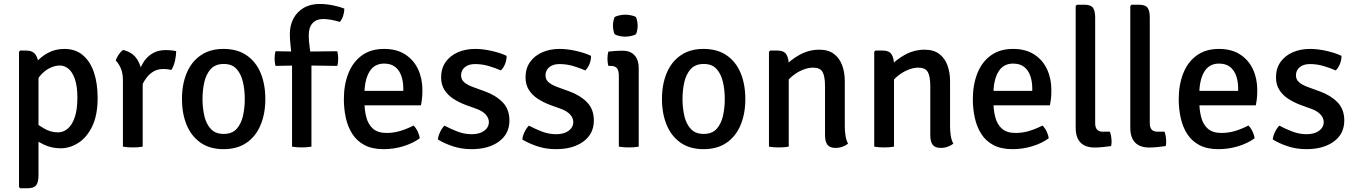

<svg xmlns="http://www.w3.org/2000/svg" viewBox="-20 -760 7022 995"><path d="M116 -498Q149 -498 164.2 -476.8Q179.5 -455.5 179.5 -417.5V149.5Q179.5 183.5 167.8 199.5Q156 215.5 123.5 215.5H84.5L78.5 209V-491.5L84.5 -498ZM486 -253Q486 -163.5 458 -105.5Q430 -47.5 386 -19.5Q342 8.5 294 8.5Q246.5 8.5 206.2 -11.2Q166 -31 131.5 -56.5L143 -138Q172 -115.5 207.2 -94.8Q242.5 -74 280 -74Q308 -74 331 -93.2Q354 -112.5 367.5 -152.5Q381 -192.5 381 -253.5Q381 -313 368.2 -349.8Q355.5 -386.5 335 -403.5Q314.5 -420.5 290 -420.5Q265 -420.5 237.2 -407Q209.5 -393.5 186 -365Q162.5 -336.5 150 -291.5L129 -368Q138.5 -401.5 164.5 -433.5Q190.5 -465.5 228.8 -486Q267 -506.5 313.5 -506.5Q371 -506.5 409.2 -474.2Q447.5 -442 466.8 -385Q486 -328 486 -253Z M893 -495Q893 -474 887.2 -446.5Q881.5 -419 868 -397.5Q858.5 -400 848 -401.2Q837.5 -402.5 827.5 -402.5Q799 -402.5 777.8 -390.8Q756.5 -379 741.5 -360Q726.5 -341 716.2 -318.8Q706 -296.5 699.5 -274.5L684.5 -293.5Q685 -329 693.8 -365.2Q702.5 -401.5 720.2 -432.2Q738 -463 767.5 -481.8Q797 -500.5 840 -500.5Q853.5 -500.5 866.2 -499.2Q879 -498 893 -495ZM580 -446Q583.5 -460 594.5 -476.2Q605.5 -492.5 617.5 -501Q667.5 -490 691.8 -450.8Q716 -411.5 719.5 -352V0Q709.5 2 696 3Q682.5 4 668.5 4Q654.5 4 641 3Q627.5 2 617 0V-343Q617 -383 605 -408.5Q593 -434 580 -446Z M1355 -247Q1355 -170.5 1330.2 -111.8Q1305.5 -53 1257.5 -20Q1209.5 13 1138.5 13Q1067.5 13 1019.5 -20.5Q971.5 -54 947.2 -112.8Q923 -171.5 923 -247Q923 -323 947.5 -381.5Q972 -440 1020 -473.2Q1068 -506.5 1138.5 -506.5Q1210 -506.5 1258.2 -473.2Q1306.5 -440 1330.8 -381.5Q1355 -323 1355 -247ZM1029.5 -247Q1029.5 -200.5 1039 -159Q1048.5 -117.5 1072.5 -91.8Q1096.5 -66 1139.5 -66Q1182.5 -66 1206 -91.8Q1229.5 -117.5 1239 -159Q1248.5 -200.5 1248.5 -247Q1248.5 -293.5 1239 -335Q1229.5 -376.5 1206 -402.5Q1182.5 -428.5 1139.5 -428.5Q1096.5 -428.5 1072.5 -402.5Q1048.5 -376.5 1039 -335Q1029.5 -293.5 1029.5 -247Z M1542.5 -492.5 1728 -494.5Q1732.5 -476 1732.5 -457Q1732.5 -447 1731.5 -437.2Q1730.5 -427.5 1728 -418.5L1542 -421L1407.5 -418.5Q1405.5 -427.5 1404.2 -437.2Q1403 -447 1403 -457Q1403 -466.5 1404.2 -475.8Q1405.5 -485 1407.5 -494.5ZM1493.5 -449Q1490.5 -485 1486.2 -519Q1482 -553 1482 -583.5Q1482 -628 1500.2 -663Q1518.5 -698 1553.2 -718.8Q1588 -739.5 1637 -739.5Q1670.5 -739.5 1705.8 -732.2Q1741 -725 1764.5 -715.5Q1764.5 -697.5 1758.2 -677.8Q1752 -658 1741 -646.5Q1721.5 -652.5 1698.5 -657Q1675.5 -661.5 1654.5 -661.5Q1619.5 -661.5 1599.8 -639.8Q1580 -618 1580 -577.5Q1580 -548 1584.8 -514.8Q1589.5 -481.5 1594 -447.5V0Q1582.5 2 1569.2 3Q1556 4 1543 4Q1531 4 1518 3Q1505 2 1493.5 0Z M1826.5 -214V-289H2070V-302Q2070 -337 2060 -366.2Q2050 -395.5 2028.2 -413Q2006.5 -430.5 1970.5 -430.5Q1919.5 -430.5 1894 -387.5Q1868.5 -344.5 1868.5 -269V-237.5Q1868.5 -190.5 1878.2 -152.8Q1888 -115 1913 -93Q1938 -71 1983.5 -71Q2021.5 -71 2056.5 -82Q2091.5 -93 2123 -109.5Q2136 -97 2144.8 -78.2Q2153.5 -59.5 2155.5 -43.5Q2120 -17.5 2070.2 -2.2Q2020.5 13 1968 13Q1908.5 13 1868.8 -8.2Q1829 -29.5 1805.8 -66Q1782.5 -102.5 1772.2 -149Q1762 -195.5 1762 -246Q1762 -320.5 1785.2 -379.5Q1808.5 -438.5 1855 -472.5Q1901.5 -506.5 1970.5 -506.5Q2035.5 -506.5 2079.8 -478Q2124 -449.5 2146.5 -401.2Q2169 -353 2169 -293.5Q2169 -269.5 2167.2 -252.2Q2165.5 -235 2161.5 -214Z M2249.5 -37Q2250.5 -54 2260.5 -75.2Q2270.5 -96.5 2283.5 -109Q2315 -92 2351 -78.2Q2387 -64.5 2424 -64.5Q2465 -64.5 2489 -82Q2513 -99.5 2513.5 -127Q2513.5 -148 2497.5 -166Q2481.5 -184 2450.5 -195.5L2392.5 -216.5Q2358 -229.5 2329.2 -248.2Q2300.5 -267 2283.2 -294.2Q2266 -321.5 2266 -359Q2266 -405 2289 -438Q2312 -471 2352.2 -488.8Q2392.5 -506.5 2442.5 -506.5Q2483 -506.5 2528.8 -496Q2574.5 -485.5 2605.5 -470.5Q2606 -458 2602.2 -443.2Q2598.5 -428.5 2591.5 -415.8Q2584.5 -403 2575.5 -395Q2549 -407 2514 -417.5Q2479 -428 2441.5 -428Q2409 -428 2389.2 -412Q2369.5 -396 2369.5 -369.5Q2369.5 -348.5 2384.8 -334.5Q2400 -320.5 2431 -309L2493 -286.5Q2549.5 -266 2584.8 -230Q2620 -194 2620 -135.5Q2620 -66.5 2566 -26.8Q2512 13 2424 13Q2371.5 13 2326.8 -2Q2282 -17 2249.5 -37Z M2687 -37Q2688 -54 2698 -75.2Q2708 -96.5 2721 -109Q2752.5 -92 2788.5 -78.2Q2824.5 -64.5 2861.5 -64.5Q2902.5 -64.5 2926.5 -82Q2950.5 -99.5 2951 -127Q2951 -148 2935 -166Q2919 -184 2888 -195.5L2830 -216.5Q2795.5 -229.5 2766.8 -248.2Q2738 -267 2720.8 -294.2Q2703.5 -321.5 2703.5 -359Q2703.5 -405 2726.5 -438Q2749.5 -471 2789.8 -488.8Q2830 -506.5 2880 -506.5Q2920.5 -506.5 2966.2 -496Q3012 -485.5 3043 -470.5Q3043.5 -458 3039.8 -443.2Q3036 -428.5 3029 -415.8Q3022 -403 3013 -395Q2986.5 -407 2951.5 -417.5Q2916.5 -428 2879 -428Q2846.5 -428 2826.8 -412Q2807 -396 2807 -369.5Q2807 -348.5 2822.2 -334.5Q2837.5 -320.5 2868.5 -309L2930.5 -286.5Q2987 -266 3022.2 -230Q3057.5 -194 3057.5 -135.5Q3057.5 -66.5 3003.5 -26.8Q2949.5 13 2861.5 13Q2809 13 2764.2 -2Q2719.5 -17 2687 -37Z M3290 0Q3279.5 2 3266.2 3Q3253 4 3239 4Q3225 4 3211.5 3Q3198 2 3187 0V-366.5Q3187 -393 3177.8 -405.8Q3168.5 -418.5 3144 -418.5H3132.5Q3128 -437 3128 -455Q3128 -464 3129 -473.2Q3130 -482.5 3132.5 -492.5Q3151.5 -495 3168.2 -496Q3185 -497 3196 -497H3209Q3247 -497 3268.5 -473.2Q3290 -449.5 3290 -408.5ZM3156.5 -627Q3156.5 -638 3158.8 -650.2Q3161 -662.5 3165.5 -672Q3174.5 -677 3190.2 -680.5Q3206 -684 3220.5 -684Q3234.5 -684 3251 -680.5Q3267.5 -677 3275.5 -672Q3280 -662.5 3282.2 -650Q3284.5 -637.5 3284.5 -627Q3284.5 -616.5 3282.2 -604Q3280 -591.5 3275.5 -582.5Q3268.5 -577.5 3251.5 -573.8Q3234.5 -570 3220.5 -570Q3206 -570 3190 -573.5Q3174 -577 3165.5 -582.5Q3161 -591.5 3158.8 -604Q3156.5 -616.5 3156.5 -627Z M3842.5 -247Q3842.5 -170.5 3817.8 -111.8Q3793 -53 3745 -20Q3697 13 3626 13Q3555 13 3507 -20.5Q3459 -54 3434.8 -112.8Q3410.5 -171.5 3410.5 -247Q3410.5 -323 3435 -381.5Q3459.5 -440 3507.5 -473.2Q3555.5 -506.5 3626 -506.5Q3697.5 -506.5 3745.8 -473.2Q3794 -440 3818.2 -381.5Q3842.5 -323 3842.5 -247ZM3517 -247Q3517 -200.5 3526.5 -159Q3536 -117.5 3560 -91.8Q3584 -66 3627 -66Q3670 -66 3693.5 -91.8Q3717 -117.5 3726.5 -159Q3736 -200.5 3736 -247Q3736 -293.5 3726.5 -335Q3717 -376.5 3693.5 -402.5Q3670 -428.5 3627 -428.5Q3584 -428.5 3560 -402.5Q3536 -376.5 3526.5 -335Q3517 -293.5 3517 -247Z M4009.5 -498Q4042 -498 4054.8 -478.5Q4067.5 -459 4067.5 -424.5V0Q4057 2 4043.8 3Q4030.5 4 4016.5 4Q4002.5 4 3989 3Q3975.5 2 3965 0V-491.5L3971 -498ZM4358 -105.5Q4358 -79.5 4361.8 -56.2Q4365.5 -33 4375 -15.5Q4363.5 -6 4346.2 0.2Q4329 6.5 4310 6.5Q4280 6.5 4267.8 -10Q4255.5 -26.5 4255.5 -59V-313.5Q4255.5 -364 4242.8 -386.8Q4230 -409.5 4193 -409.5Q4168 -409.5 4138.8 -397.5Q4109.5 -385.5 4083.5 -363.5Q4057.5 -341.5 4041.5 -311.5V-410.5Q4075 -449 4123.5 -475.8Q4172 -502.5 4226 -502.5Q4272.5 -502.5 4301.5 -480.8Q4330.5 -459 4344.2 -422Q4358 -385 4358 -338.5Z M4555 -498Q4587.5 -498 4600.2 -478.5Q4613 -459 4613 -424.5V0Q4602.5 2 4589.2 3Q4576 4 4562 4Q4548 4 4534.5 3Q4521 2 4510.5 0V-491.5L4516.5 -498ZM4903.5 -105.5Q4903.5 -79.5 4907.2 -56.2Q4911 -33 4920.5 -15.5Q4909 -6 4891.8 0.2Q4874.5 6.5 4855.5 6.5Q4825.5 6.5 4813.2 -10Q4801 -26.5 4801 -59V-313.5Q4801 -364 4788.2 -386.8Q4775.5 -409.5 4738.5 -409.5Q4713.5 -409.5 4684.2 -397.5Q4655 -385.5 4629 -363.5Q4603 -341.5 4587 -311.5V-410.5Q4620.5 -449 4669 -475.8Q4717.5 -502.5 4771.5 -502.5Q4818 -502.5 4847 -480.8Q4876 -459 4889.8 -422Q4903.5 -385 4903.5 -338.5Z M5086 -214V-289H5329.5V-302Q5329.5 -337 5319.5 -366.2Q5309.5 -395.5 5287.8 -413Q5266 -430.5 5230 -430.5Q5179 -430.5 5153.5 -387.5Q5128 -344.5 5128 -269V-237.5Q5128 -190.5 5137.8 -152.8Q5147.5 -115 5172.5 -93Q5197.5 -71 5243 -71Q5281 -71 5316 -82Q5351 -93 5382.5 -109.5Q5395.5 -97 5404.2 -78.2Q5413 -59.5 5415 -43.5Q5379.5 -17.5 5329.8 -2.2Q5280 13 5227.5 13Q5168 13 5128.2 -8.2Q5088.5 -29.5 5065.2 -66Q5042 -102.5 5031.8 -149Q5021.5 -195.5 5021.5 -246Q5021.5 -320.5 5044.8 -379.5Q5068 -438.5 5114.5 -472.5Q5161 -506.5 5230 -506.5Q5295 -506.5 5339.2 -478Q5383.5 -449.5 5406 -401.2Q5428.5 -353 5428.5 -293.5Q5428.5 -269.5 5426.8 -252.2Q5425 -235 5421 -214Z M5732 -77.5Q5736 -66.5 5738.2 -53Q5740.5 -39.5 5740.5 -25.5Q5740.5 -20 5740 -14Q5739.5 -8 5738 -3Q5721 -0.5 5697.2 2Q5673.5 4.5 5653 4.5Q5604.5 4.5 5579.5 -21.2Q5554.5 -47 5554.5 -98.5V-729L5561 -735.5H5600Q5632.5 -735.5 5644 -719.8Q5655.5 -704 5655.5 -669.5V-121.5Q5655.5 -99.5 5665.2 -88.5Q5675 -77.5 5695 -77.5Z M6015 -77.5Q6019 -66.5 6021.2 -53Q6023.5 -39.5 6023.5 -25.5Q6023.5 -20 6023 -14Q6022.5 -8 6021 -3Q6004 -0.5 5980.2 2Q5956.5 4.5 5936 4.5Q5887.5 4.5 5862.5 -21.2Q5837.5 -47 5837.5 -98.5V-729L5844 -735.5H5883Q5915.5 -735.5 5927 -719.8Q5938.5 -704 5938.5 -669.5V-121.5Q5938.5 -99.5 5948.2 -88.5Q5958 -77.5 5978 -77.5Z M6153 -214V-289H6396.5V-302Q6396.5 -337 6386.5 -366.2Q6376.5 -395.5 6354.8 -413Q6333 -430.5 6297 -430.5Q6246 -430.5 6220.5 -387.5Q6195 -344.5 6195 -269V-237.5Q6195 -190.5 6204.8 -152.8Q6214.5 -115 6239.5 -93Q6264.5 -71 6310 -71Q6348 -71 6383 -82Q6418 -93 6449.5 -109.5Q6462.5 -97 6471.2 -78.2Q6480 -59.5 6482 -43.5Q6446.5 -17.5 6396.8 -2.2Q6347 13 6294.5 13Q6235 13 6195.2 -8.2Q6155.5 -29.5 6132.2 -66Q6109 -102.5 6098.8 -149Q6088.5 -195.5 6088.5 -246Q6088.5 -320.5 6111.8 -379.5Q6135 -438.5 6181.5 -472.5Q6228 -506.5 6297 -506.5Q6362 -506.5 6406.2 -478Q6450.5 -449.5 6473 -401.2Q6495.5 -353 6495.5 -293.5Q6495.5 -269.5 6493.8 -252.2Q6492 -235 6488 -214Z M6576 -37Q6577 -54 6587 -75.2Q6597 -96.5 6610 -109Q6641.5 -92 6677.5 -78.2Q6713.5 -64.5 6750.5 -64.5Q6791.5 -64.5 6815.5 -82Q6839.5 -99.5 6840 -127Q6840 -148 6824 -166Q6808 -184 6777 -195.5L6719 -216.5Q6684.5 -229.5 6655.8 -248.2Q6627 -267 6609.8 -294.2Q6592.5 -321.5 6592.5 -359Q6592.5 -405 6615.5 -438Q6638.5 -471 6678.8 -488.8Q6719 -506.5 6769 -506.5Q6809.5 -506.5 6855.2 -496Q6901 -485.5 6932 -470.5Q6932.5 -458 6928.8 -443.2Q6925 -428.5 6918 -415.8Q6911 -403 6902 -395Q6875.5 -407 6840.5 -417.5Q6805.5 -428 6768 -428Q6735.5 -428 6715.8 -412Q6696 -396 6696 -369.5Q6696 -348.5 6711.2 -334.5Q6726.5 -320.5 6757.5 -309L6819.5 -286.5Q6876 -266 6911.2 -230Q6946.5 -194 6946.5 -135.5Q6946.5 -66.5 6892.5 -26.8Q6838.5 13 6750.5 13Q6698 13 6653.2 -2Q6608.5 -17 6576 -37Z"/></svg>

Font: Signika Light
Style: Regular
Weight: 400
Version: Version 2.003;gftools[0.9.32]